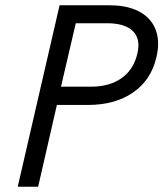

<svg xmlns="http://www.w3.org/2000/svg" viewBox="-20 -710 621 730"><path d="M206.5 -689.9H397Q454.1 -689.9 495.4 -672.6Q536.6 -655.3 558.8 -622.3Q581.1 -589.4 581.1 -543.5Q581.1 -518.6 574.7 -492.7Q554.7 -405.3 485.8 -358.2Q417 -311 315.4 -311H196.3L125 0H47.4ZM326.2 -380.4Q396 -380.4 442.1 -412.8Q488.3 -445.3 502.4 -506.8Q506.3 -523.9 506.3 -537.1Q506.3 -577.6 475.8 -599.6Q445.3 -621.6 387.2 -621.6H268.1L211.9 -380.4Z"/></svg>

Font: Acari Sans
Style: Italic
Weight: 400
Italic angle: -13°
Designer: Alfredo Marco Pradil and Stefan Peev
Foundry: Hanken Design Co.
Version: Version 1.045;January 11, 2019;FontCreator 11.5.0.2425 64-bi